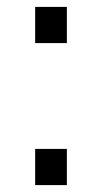

<svg xmlns="http://www.w3.org/2000/svg" viewBox="-20 -537 295 557"><path d="M174 -517H82V-412H174ZM174 -105H82V0H174Z"/></svg>

Font: Mission
Style: Regular
Weight: 400
Version: Version 1.000;FEAKit 1.0